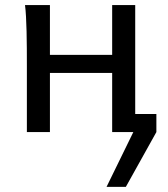

<svg xmlns="http://www.w3.org/2000/svg" viewBox="-20 -518 658 753"><path d="M85.4 -258.8Q85.4 -294.4 85.2 -329.1Q85 -363.8 84.2 -394.8Q83.5 -425.8 82 -452.4Q80.6 -479 78.1 -498H175.8V-302.7H419.9V-498H510.3V-70.8H593.3V0L473.6 214.8H397.9L502.9 0H419.9V-231.9H175.8V0H85.4Z"/></svg>

Font: Andika
Style: Regular
Weight: 400
Designer: Victor Gaultney, Annie Olsen, Julie Remington, Don Collingsworth, Eric Hays
Foundry: SIL International
Version: Version 1.001